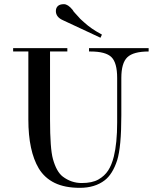

<svg xmlns="http://www.w3.org/2000/svg" viewBox="-20 -881 733 921"><path d="M116 -634H43V-650H303V-634H220V-308Q220 -168 234 -118Q251 -57 281 -34Q322 -3 372 -3Q422 -3 452 -20Q482 -37 499 -63.5Q516 -90 526 -130Q542 -195 542 -293V-507Q542 -580 514.5 -607Q487 -634 414 -634H407V-650H693V-634Q620 -634 591 -606.5Q562 -579 562 -507V-328Q562 -176 542 -112Q520 -45 482 -16Q435 20 363 20Q291 20 242.5 -3.5Q194 -27 166 -73Q116 -157 116 -308ZM248 -828Q248 -843 257.5 -852Q267 -861 286.5 -861Q306 -861 328 -834Q332 -826 341 -817Q350 -808 357.5 -799Q365 -790 370.5 -785.5Q376 -781 385 -772.5Q394 -764 402 -758Q410 -752 421 -744Q438 -732 469 -715L462 -700L282 -784Q248 -799 248 -828Z"/></svg>

Font: Elsie Swash Caps
Style: Regular
Weight: 400
Designer: Alejandro Inler
Foundry: Alejandro Inler
Version: 1.003